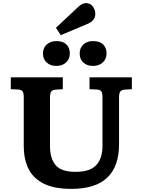

<svg xmlns="http://www.w3.org/2000/svg" viewBox="-20 -1195 911 1229"><path d="M438 14Q324 14 257 -21Q190 -56 161 -117.5Q132 -179 132 -259V-573Q132 -599 125 -609.5Q118 -620 96 -622L49 -624V-700H382V-624L333 -621Q315 -619 307.5 -608.5Q300 -598 300 -570V-259Q300 -182 335.5 -138.5Q371 -95 464 -95Q557 -95 596.5 -138.5Q636 -182 636 -261V-573Q636 -599 629.5 -609.5Q623 -620 600 -622L553 -624V-700H824V-624L775 -621Q757 -619 749.5 -608.5Q742 -598 742 -570V-272Q742 14 438 14ZM369 -970 338 -1017 482 -1152Q497 -1165 508 -1170Q519 -1175 530 -1175Q559 -1175 574.5 -1153Q590 -1131 590 -1106Q590 -1062 538 -1041ZM575 -773Q537 -773 513.5 -794.5Q490 -816 490 -853Q490 -888 513.5 -910Q537 -932 575 -932Q618 -932 640 -910.5Q662 -889 662 -853Q662 -817 637.5 -795Q613 -773 575 -773ZM341 -773Q303 -773 279 -794.5Q255 -816 255 -853Q255 -888 279 -910Q303 -932 341 -932Q383 -932 405 -910.5Q427 -889 427 -853Q427 -817 402.5 -795Q378 -773 341 -773Z"/></svg>

Font: Literata 7pt
Style: Bold
Weight: 700
Designer: Latin by Veronika Burian and Jose Scaglione. Greek by Irene Vlachou. Cyrillic by Vera Evstafieva.
Foundry: TypeTogether
Version: Version 3.002